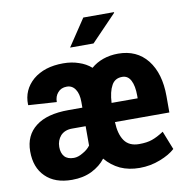

<svg xmlns="http://www.w3.org/2000/svg" viewBox="-82 -814 888 906"><g transform="rotate(-10 361.5 -361.5)"><path d="M515.6 10.7Q463.9 10.7 422.9 -7.8Q381.8 -27.3 352.5 -62.5Q328.1 -30.3 287.1 -9.8Q246.1 10.7 191.4 10.7Q109.4 10.7 64.5 -34.2Q19.5 -78.1 19.5 -155.3Q19.5 -232.4 74.2 -274.4Q127.9 -316.4 231.4 -316.4Q253.9 -316.4 297.9 -316.4Q297.9 -323.2 297.9 -343.8Q297.9 -382.8 283.2 -404.3Q268.6 -426.8 242.2 -426.8Q214.8 -426.8 199.2 -408.2Q183.6 -390.6 183.6 -363.3Q138.7 -366.2 48.8 -372.1Q48.8 -373 47.9 -375Q45.9 -445.3 99.6 -492.2Q154.3 -538.1 244.1 -538.1Q285.2 -538.1 318.4 -526.4Q352.5 -515.6 377.9 -493.2Q402.3 -514.6 435.5 -526.4Q468.8 -538.1 507.8 -538.1Q596.7 -538.1 647.5 -474.6Q698.2 -410.2 698.2 -300.8Q698.2 -274.4 698.2 -222.7Q632.8 -222.7 437.5 -222.7Q439.5 -165 461.9 -132.8Q484.4 -100.6 532.2 -100.6Q570.3 -100.6 594.7 -109.4Q620.1 -118.2 651.4 -138.7Q663.1 -109.4 686.5 -49.8Q660.2 -25.4 614.3 -7.8Q567.4 10.7 515.6 10.7ZM217.8 -89.8Q238.3 -89.8 260.7 -103.5Q284.2 -116.2 297.9 -134.8Q297.9 -166 297.9 -227.5Q281.2 -227.5 232.4 -227.5Q198.2 -227.5 177.7 -206.1Q158.2 -183.6 158.2 -152.3Q158.2 -123 172.9 -106.4Q187.5 -89.8 217.8 -89.8ZM507.8 -426.8Q472.7 -426.8 457 -397.5Q440.4 -368.2 437.5 -314.5Q479.5 -314.5 562.5 -314.5Q562.5 -317.4 562.5 -328.1Q562.5 -374 548.8 -400.4Q535.2 -426.8 507.8 -426.8ZM376 -734.4Q412.1 -734.4 522.5 -734.4Q522.5 -734.4 523.4 -731.4Q493.2 -700.2 402.3 -605.5Q374 -605.5 290 -605.5Q311.5 -637.7 376 -734.4Z"/></g></svg>

Font: Noto Sans Hebrew DECATHLON 
Style: Bold
Weight: 400
Designer: Monotype Design Team
Version: Version 2.000;GOOG;noto-fonts:20170220:a8a215d2e889